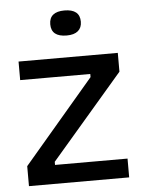

<svg xmlns="http://www.w3.org/2000/svg" viewBox="-52 -753 591 794"><g transform="rotate(-5 244.0 -355.5)"><path d="M36 0V-83L329 -427V-440H38V-517H450V-439L151 -91V-78H452V0ZM246 -607Q214 -607 198 -620Q182 -633 182 -659Q182 -685 198 -698Q214 -711 245 -711Q277 -711 293 -698Q309 -685 309 -659Q309 -634 293 -620.5Q277 -607 246 -607Z"/></g></svg>

Font: Bricolage Grotesque
Style: Regular
Weight: 400
Designer: Mathieu Triay
Foundry: Atelier Triay
Version: Version 1.001;gftools[0.9.33.dev8+g029e19f]